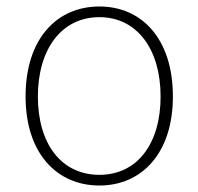

<svg xmlns="http://www.w3.org/2000/svg" viewBox="-20 -560 613 593"><path d="M287 13C417 13 514 -86 514 -262C514 -441 417 -540 287 -540C156 -540 59 -441 59 -262C59 -86 156 13 287 13ZM287 -20C170 -20 97 -115 97 -262C97 -408 170 -507 287 -507C403 -507 476 -408 476 -262C476 -115 403 -20 287 -20Z"/></svg>

Font: Source Han Sans CN ExtraLight
Style: Regular
Weight: 250
Designer: Ryoko NISHIZUKA (kana & ideographs); Paul D. Hunt (Latin, Greek & Cyrillic); Wenlong ZHANG (bopomofo); Sandoll Communica
Foundry: Adobe Systems Incorporated
Version: Version 1.004;PS 1.004;hotconv 16.6.51;makeotf.lib2.5.65220